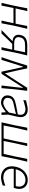

<svg xmlns="http://www.w3.org/2000/svg" viewBox="1550 -2095 554 3694"><g transform="rotate(90 1827.0 -248.0)"><path d="M35.5 0Q48 -55.5 60 -108Q72 -160.5 85.5 -220.5L96 -270Q108.5 -333.5 118.5 -386.2Q128.5 -439 139.5 -494.5L194 -497Q181 -440.5 168.8 -387Q156.5 -333.5 142 -271H435.5Q448 -334 458.2 -386.5Q468.5 -439 479.5 -494.5H533.5Q520.5 -438.5 508.2 -385.8Q496 -333 481 -270L470.5 -220.5Q459 -159.5 449 -107.8Q439 -56 428 0H375.5Q388 -55.5 399.8 -108Q411.5 -160.5 425 -220.5L427 -230H133.5L131.5 -220.5Q119.5 -159.5 109.2 -108Q99 -56.5 88 0Z M556.5 0Q593 -35.5 629.5 -71Q666 -106.5 701.5 -141L772 -212Q719 -217 690.2 -238.5Q661.5 -260 653 -292.2Q644.5 -324.5 652 -361Q668 -434 716.2 -465Q764.5 -496 855.5 -496Q888 -496 923.8 -495.8Q959.5 -495.5 992 -495Q1024.5 -494.5 1046.5 -494.5Q1033.5 -439 1021.2 -386.2Q1009 -333.5 994.5 -270.5L984 -220.5Q972 -159.5 962 -108Q952 -56.5 941 0H888Q900.5 -55 911 -100.5Q921.5 -146 935 -205V-206H823.5L757 -138.5Q724 -104.5 690.2 -69.2Q656.5 -34 624 0ZM822.5 -243.5H943L948.5 -271Q958.5 -320.5 967.5 -364.5Q976.5 -408.5 985.5 -454H856.5Q826 -454 793 -448.5Q760 -443 734 -421.8Q708 -400.5 698 -353Q690 -315 700.2 -292.8Q710.5 -270.5 731.5 -260Q752.5 -249.5 777.2 -246.5Q802 -243.5 822.5 -243.5Z M1079.5 0Q1098 -54.5 1116 -106.8Q1134 -159 1151.5 -210.5L1174 -278.5Q1190.5 -332 1207.2 -386.5Q1224 -441 1240.5 -494.5H1295.5Q1306.5 -442 1318.2 -387Q1330 -332 1341.5 -279.5L1389.5 -71H1395.5L1531.5 -279.5Q1566.5 -334 1600.8 -387.8Q1635 -441.5 1669 -494.5H1727Q1721 -442 1714.2 -385.8Q1707.5 -329.5 1701 -277L1694 -208Q1689.5 -155.5 1685.2 -104Q1681 -52.5 1676 0H1625Q1632 -63 1639.5 -126Q1647 -189 1654.5 -251.5L1671 -414H1665.5L1554 -242Q1516 -181.5 1477.5 -121Q1439 -60.5 1400.5 0H1359.5Q1346.5 -60.5 1333.5 -121.2Q1320.5 -182 1307.5 -241.5L1268.5 -414H1262.5L1210.5 -253.5Q1191 -190.5 1171.2 -126.8Q1151.5 -63 1132 0Z M1957 9.5Q1907.5 9.5 1872.8 -11.2Q1838 -32 1823.5 -68.2Q1809 -104.5 1819.5 -150Q1829.5 -196.5 1857.5 -221.8Q1885.5 -247 1923.8 -259.2Q1962 -271.5 2003 -279.5L2181.5 -313.5Q2200 -392 2169.5 -426.5Q2139 -461 2073 -461Q2057.5 -461 2010 -448.8Q1962.5 -436.5 1904.5 -419.5L1912 -472Q1935 -477.5 1968 -485.2Q2001 -493 2032.2 -499Q2063.5 -505 2080.5 -505Q2171.5 -505 2208.8 -452.8Q2246 -400.5 2228.5 -317.5Q2224 -296 2217.5 -270Q2211 -244 2204 -211L2185.5 -126.5Q2187 -94.5 2188.2 -65Q2189.5 -35.5 2191 0H2144L2140 -81.5H2133.5Q2106 -58.5 2074.2 -37.8Q2042.5 -17 2011.8 -3.8Q1981 9.5 1957 9.5ZM1966.5 -34Q1994 -34 2043.2 -61Q2092.5 -88 2144 -142L2173.5 -281Q2163.5 -276.5 2147.2 -271.5Q2131 -266.5 2099.8 -259Q2068.5 -251.5 2012.5 -240.5Q1977 -233.5 1946.2 -224Q1915.5 -214.5 1894.2 -197Q1873 -179.5 1866.5 -148.5Q1854.5 -90 1883.8 -62Q1913 -34 1966.5 -34Z M2333 0Q2345.5 -55.5 2357.5 -108Q2369.5 -160.5 2383 -220.5L2393.5 -270.5Q2406 -333.5 2416 -386.2Q2426 -439 2437 -494.5L2492 -497Q2479 -441 2466.8 -387.2Q2454.5 -333.5 2440 -270.5L2429.5 -220.5Q2419.5 -169.5 2411 -127.2Q2402.5 -85 2394 -41H2642Q2652 -85 2661.8 -127.2Q2671.5 -169.5 2683 -220.5L2693.5 -270Q2706 -333.5 2716.2 -386Q2726.5 -438.5 2737.5 -494.5H2790Q2777 -438.5 2765 -385.8Q2753 -333 2738.5 -270L2728 -220.5Q2718 -169 2709.5 -127Q2701 -85 2692 -41H2941Q2951 -85 2960.5 -127.2Q2970 -169.5 2981.5 -220.5L2992 -270Q3004.5 -333.5 3015 -386Q3025.5 -438.5 3036.5 -494.5H3090.5Q3077.5 -439 3065.2 -386Q3053 -333 3038.5 -270L3028 -220.5Q3016 -159.5 3005.8 -108Q2995.5 -56.5 2984.5 0Z M3398 9.5Q3318 9.5 3264.5 -25.8Q3211 -61 3190.5 -124.2Q3170 -187.5 3188 -271Q3203 -342.5 3239.5 -394.8Q3276 -447 3328.2 -475.8Q3380.5 -504.5 3442.5 -504.5Q3509.5 -504.5 3550.8 -474.8Q3592 -445 3606.8 -395.8Q3621.5 -346.5 3609 -287.5Q3606.5 -275.5 3602 -261Q3597.5 -246.5 3594 -235.5H3229Q3216 -144 3262.2 -89.5Q3308.5 -35 3402.5 -35Q3420.5 -35 3463.2 -45Q3506 -55 3554 -74L3547 -22Q3511.5 -10 3468 -0.2Q3424.5 9.5 3398 9.5ZM3441.5 -461.5Q3372.5 -459.5 3316.5 -414.8Q3260.5 -370 3236.5 -273.5L3561 -274.5Q3563.5 -284.5 3565.5 -293.5Q3581 -369 3547.8 -414.2Q3514.5 -459.5 3441.5 -461.5Z"/></g></svg>

Font: Commissioner Loud ExtraLight
Style: Italic
Weight: 200
Italic angle: -12°
Designer: Kostas Bartsokas
Foundry: Kostas Bartsokas
Version: Version 1.000; ttfautohint (v1.8.3)